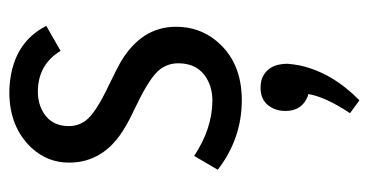

<svg xmlns="http://www.w3.org/2000/svg" viewBox="-214 -326 808 421"><g transform="rotate(-90 190.5 -115.0)"><path d="M342.8 -133.8Q342.8 -209 265.6 -254.9Q250 -263.7 215.8 -280.3Q153.3 -309.6 136.7 -332Q125 -348.6 125 -368.2Q125 -415 169.9 -431.6Q184.6 -436.5 200.2 -436.5Q255.9 -436.5 286.1 -392.6Q288.1 -389.6 290 -386.7L344.7 -418Q308.6 -489.3 218.8 -498Q209 -499 199.2 -499Q123 -499 77.1 -450.2Q44.9 -415 44.9 -368.2Q44.9 -291 121.1 -246.1Q136.7 -236.3 169.9 -220.7Q233.4 -190.4 250 -168Q262.7 -150.4 262.7 -128.9Q262.7 -76.2 212.9 -58.6Q197.3 -53.7 179.7 -53.7Q118.2 -54.7 59.6 -93.8L29.3 -42Q97.7 10.7 181.6 10.7Q266.6 10.7 312.5 -45.9Q342.8 -83 342.8 -133.8ZM261.7 111.3Q261.7 65.4 225.6 53.7Q216.8 51.8 209 51.8Q175.8 51.8 163.1 81.1Q158.2 92.8 158.2 106.4Q158.2 142.6 190.4 155.3Q193.4 156.2 195.3 156.2Q189.5 193.4 153.3 248L181.6 268.6Q242.2 209 257.8 138.7Q260.7 124 261.7 111.3Z"/></g></svg>

Font: Yaldevi Colombo Medium
Style: Regular
Weight: 500
Designer: Sol Matas, Denzil Rajitha, Kosala Senevirathne and Pathum Egodawatta
Foundry: Mooniak
Version: Version 1.020 ; ttfautohint (v1.6)